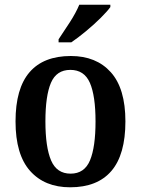

<svg xmlns="http://www.w3.org/2000/svg" viewBox="-20 -786 599 816"><path d="M278 10Q170 10 108 -59.5Q46 -129 46 -270Q46 -410 105.5 -479Q165 -548 281 -548Q389 -548 451 -479Q513 -410 513 -270Q513 -129 453.5 -59.5Q394 10 278 10ZM280 -48Q339 -48 362.5 -104.5Q386 -161 386 -270Q386 -379 362 -434Q338 -489 279 -489Q220 -489 196.5 -434Q173 -379 173 -270Q173 -161 197 -104.5Q221 -48 280 -48ZM229 -619Q250 -650 276.5 -691Q303 -732 317 -766H449V-756Q437 -739 408.5 -710.5Q380 -682 345.5 -653.5Q311 -625 283 -606H229Z"/></svg>

Font: Noto Serif Georgian SemiCondensed SemiBold
Style: Regular
Weight: 600
Width: 4
Designer: Monotype Design Team, Akaki Razmadze
Foundry: Google LLC
Version: Version 2.003; ttfautohint (v1.8.4.7-5d5b)